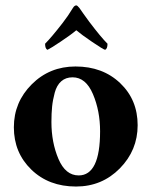

<svg xmlns="http://www.w3.org/2000/svg" viewBox="-20 -682 560 709"><path d="M368.2 -498Q360.4 -500 320.8 -526.9Q281.2 -553.7 261.7 -570.3Q242.2 -553.7 204.1 -528.3Q166 -502.9 155.3 -498Q146.5 -502 146.5 -520.5Q169.9 -543.9 210.9 -596.7Q231.4 -623 249 -652.3Q254.9 -662.1 261.7 -662.1Q265.6 -662.1 273.4 -652.3Q276.4 -648.4 288.1 -631.3Q299.8 -614.3 309.6 -601.6Q352.5 -544.9 377 -520.5Q377 -502 368.2 -498ZM248 -396.5Q222.7 -396.5 206.1 -381.8Q189.5 -367.2 182.1 -339.8Q174.8 -312.5 172.4 -288.1Q169.9 -263.7 169.9 -231.4Q169.9 -156.2 195.8 -95.2Q221.7 -34.2 270.5 -34.2Q349.6 -34.2 349.6 -197.3Q349.6 -272.5 323.2 -334.5Q296.9 -396.5 248 -396.5ZM258.8 -436.5Q359.4 -436.5 423.8 -375Q488.3 -313.5 488.3 -219.7Q488.3 -127 422.4 -60.1Q356.4 6.8 260.7 6.8Q160.2 6.8 95.7 -55.7Q31.2 -118.2 31.2 -211.9Q31.2 -304.7 97.2 -370.6Q163.1 -436.5 258.8 -436.5Z"/></svg>

Font: Crimson
Style: Bold
Weight: 700
Version: Version 0.8 ; ttfautohint (v1.00) -l 8 -r 50 -G 200 -x 14 -D